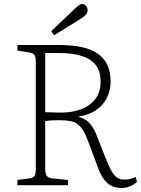

<svg xmlns="http://www.w3.org/2000/svg" viewBox="-20 -926 705 960"><path d="M589 14Q562 14 540.5 4.5Q519 -5 503 -25Q487 -45 474 -77L417 -229Q400 -274 380 -294.5Q360 -315 335 -320Q310 -325 277 -325Q254 -325 237.5 -324Q221 -323 206 -321V-81Q206 -59 213.5 -47.5Q221 -36 242 -34L320 -26V0H67V-26L128 -34Q145 -36 152 -45.5Q159 -55 159 -85V-617Q159 -643 151.5 -652Q144 -661 124 -664L67 -673V-701H274Q342 -701 391 -690Q440 -679 471.5 -656Q503 -633 518 -598.5Q533 -564 533 -517Q533 -498 528.5 -477Q524 -456 513.5 -435Q503 -414 484.5 -395.5Q466 -377 439.5 -363.5Q413 -350 376 -344V-341Q411 -331 431.5 -306Q452 -281 465 -245L498 -161Q515 -118 528.5 -88.5Q542 -59 558.5 -43.5Q575 -28 599 -28Q619 -28 633.5 -32Q648 -36 658 -41L665 -17Q652 -4 631.5 5Q611 14 589 14ZM287 -363Q339 -363 383.5 -379Q428 -395 455.5 -429.5Q483 -464 483 -518Q483 -572 457 -603Q431 -634 384.5 -647.5Q338 -661 274 -661H206V-365Q240 -364 258.5 -363.5Q277 -363 287 -363ZM251 -750 236 -770 357 -885Q370 -897 377 -901.5Q384 -906 392 -906Q403 -906 410.5 -896.5Q418 -887 418 -875Q418 -863 410 -853.5Q402 -844 385 -833Z"/></svg>

Font: Literata ExtraLight
Style: Regular
Weight: 250
Designer: Latin by Veronika Burian and Jose Scaglione. Greek by Irene Vlachou. Cyrillic by Vera Evstafieva.
Foundry: TypeTogether
Version: Version 3.103;gftools[0.9.29]